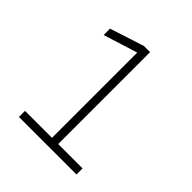

<svg xmlns="http://www.w3.org/2000/svg" viewBox="-187 -827 961 961"><g transform="rotate(45 293.0 -346.5)"><path d="M94.7 0V-43H285.6V-646.5L104.5 -589.8V-634.8L285.6 -693.4H329.6V-43H502V0Z"/></g></svg>

Font: Caskaydia Cove ExtraLight
Style: Regular
Weight: 200
Monospace: yes
Designer: Aaron Bell
Foundry: Saja Typeworks
Version: Version 4.300; ttfautohint (v1.8.3)